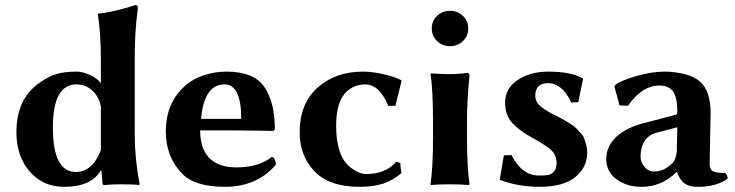

<svg xmlns="http://www.w3.org/2000/svg" viewBox="-20 -718 2863 748"><path d="M373 -132.8V-303.2Q365.2 -342.3 339.1 -365.7Q313 -389.2 277.8 -389.2Q186 -389.2 186 -221.2Q186 -48.3 275.9 -47.9Q339.8 -47.9 373 -132.8ZM373 -54.2Q335.9 9.8 230 9.8Q147 9.8 95.5 -50Q43.9 -109.9 43.9 -203.1Q43.9 -330.1 129.9 -392.6Q165 -418.5 197.5 -428.7Q230 -439 278.8 -439Q301.8 -439 330.3 -426Q358.9 -413.1 373 -394V-474.1Q373 -595.2 360.8 -662.1L362.8 -665Q390.6 -667 437.7 -678.5Q484.9 -689.9 505.9 -698.2Q517.1 -698.2 517.1 -688Q504.9 -591.8 504.9 -500V-191.9Q504.9 -102.1 523.9 0L522 2.9Q502 0 452.6 0Q412.1 0 389.2 2.9Q380.4 2.9 379.9 0L375 -54.2Z M763.7 -254.9H919.9Q919.9 -388.7 855 -389.2Q816.4 -389.2 794.4 -358.9Q768.6 -324.2 763.7 -254.9ZM1039.1 -106.9Q1045.9 -106.9 1050.3 -96.9Q1054.7 -86.9 1054.7 -76.2Q980.5 9.8 856.9 9.8Q738.8 9.8 689 -42Q626 -106.9 626 -206.1Q626 -321.8 707.5 -389.2Q736.3 -413.1 777.8 -426Q819.3 -439 861.8 -439Q968.8 -439 1009.8 -379.4Q1050.8 -319.8 1050.8 -213.9L1044.9 -208Q959 -210 859.4 -210H759.8Q759.8 -141.1 793 -105Q828.6 -65.9 901.9 -65.9Q988.3 -65.9 1039.1 -106.9Z M1402.3 -389.2Q1375.5 -389.2 1351.8 -376.5Q1328.1 -363.8 1314 -340.8Q1289.6 -301.8 1289.6 -228Q1289.6 -142.1 1319.3 -94.2Q1333.5 -72.3 1358.9 -56.2Q1384.3 -40 1406.2 -40Q1483.4 -40 1523.4 -87.9L1539.6 -83Q1539.6 -65.9 1544.4 -43.9Q1510.3 -15.1 1472.9 -2.7Q1435.5 9.8 1379.4 9.8Q1260.3 9.8 1201.7 -54.2Q1147.5 -113.3 1147.5 -202.1Q1147.5 -314.9 1217.5 -377Q1287.6 -439 1393.6 -439Q1429.7 -439 1474.1 -429Q1518.6 -418.9 1542.5 -405.8L1544.4 -402.8L1520.5 -306.2L1492.7 -305.2Q1458.5 -389.2 1402.3 -389.2Z M1682.6 -558.1Q1662.1 -578.1 1662.1 -607.2Q1662.1 -636.2 1682.6 -656Q1703.1 -675.8 1733.2 -675.8Q1763.2 -675.8 1783.7 -656Q1804.2 -636.2 1804.2 -607.2Q1804.2 -578.1 1783.7 -558.1Q1763.2 -538.1 1733.2 -538.1Q1703.1 -538.1 1682.6 -558.1ZM1667 -234.9Q1667 -374 1657.2 -428.2L1660.2 -432.1Q1701.2 -429.2 1731 -429.2Q1766.1 -429.2 1800.3 -434.1Q1809.1 -434.1 1809.1 -423.8Q1799.3 -328.6 1799.3 -246.1V-180.2Q1799.3 -71.3 1809.1 0L1807.1 2.9Q1779.3 0 1732.9 0Q1686 0 1659.2 2.9L1657.2 0Q1667 -67.9 1667 -180.2Z M1942.9 -112.8 1972.7 -113.8Q2013.7 -33.7 2079.6 -34.2Q2102.5 -34.2 2115 -36.1Q2127.4 -38.1 2137.9 -49.6Q2148.4 -61 2148.4 -83Q2148.4 -111.8 2129.6 -130.9Q2110.8 -149.9 2053.7 -181.2Q2002.9 -209 1975.3 -239.5Q1947.8 -270 1947.8 -317.9Q1947.8 -374 1996.8 -406.5Q2045.9 -439 2116.7 -439Q2202.6 -439 2249.5 -413.1L2251.5 -410.2L2232.9 -319.8L2205.6 -318.8Q2170.4 -394 2114.7 -394Q2065.9 -394 2065.4 -345.2Q2065.4 -323.2 2080.6 -308.6Q2095.7 -293.9 2125.5 -277.8Q2129.4 -275.9 2151.6 -264.4Q2173.8 -252.9 2178.7 -250Q2183.6 -247.1 2201.2 -236.1Q2218.8 -225.1 2224.1 -219Q2229.5 -212.9 2241 -200.9Q2252.4 -189 2256.1 -178.5Q2259.8 -168 2263.7 -153.6Q2267.6 -139.2 2267.6 -122.1Q2267.6 -65.9 2221.2 -28.1Q2174.8 9.8 2082.5 9.8Q1999.5 9.8 1926.8 -17.1Z M2618.7 -222.2 2538.6 -201.2Q2475.6 -184.1 2475.6 -106.9Q2475.6 -85.9 2490.7 -67.9Q2505.9 -49.8 2527.8 -49.8Q2567.9 -49.8 2601.6 -84Q2606.4 -88.9 2611.6 -104Q2616.7 -119.1 2616.7 -128.9ZM2744.6 -80.1Q2744.6 -57.1 2758.1 -50.5Q2771.5 -43.9 2805.7 -43.9Q2813.5 -37.1 2815.4 -22.9Q2772.5 10.3 2696.8 9.8Q2664.6 9.8 2646.5 -3.7Q2628.4 -17.1 2617.7 -47.9H2615.7Q2557.6 10.3 2478.5 9.8Q2422.4 9.8 2382.1 -19.5Q2341.8 -48.8 2341.8 -98.1Q2341.8 -148.9 2382.3 -186Q2422.9 -223.1 2495.6 -240.2L2612.8 -271Q2618.7 -272.9 2618.7 -283.2Q2618.7 -339.4 2601.6 -362.1Q2584.5 -384.8 2549.8 -384.8Q2481 -384.8 2426.8 -306.2L2393.6 -307.1L2373.5 -381.8L2376.5 -386.2Q2396.5 -403.3 2457 -421.1Q2517.6 -439 2568.8 -439Q2608.9 -439 2647.7 -429Q2686.5 -418.9 2708.5 -398.9Q2748.5 -362.8 2748.5 -276.9Q2748.5 -273.9 2746.6 -185.5Q2744.6 -97.2 2744.6 -80.1Z"/></svg>

Font: Linux Biolinum
Style: Bold
Weight: 700
Designer: Philipp H. Poll
Foundry: Philipp H. Poll
Version: Version 1.3.2 ; ttfautohint (v0.9)